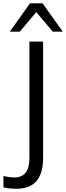

<svg xmlns="http://www.w3.org/2000/svg" viewBox="-20 -957 400 1163"><path d="M79.4 186.5Q62.9 186.5 42.6 184.7Q22.3 183 0.9 178V109.4Q19.9 113.4 36.4 115.7Q52.8 117.9 65.9 117.9Q111.9 117.9 135 89.3Q158.2 60.7 158.2 -0.9V-705H241.1V0.2Q241.1 60.5 223.7 102.1Q206.4 143.8 170.8 165.1Q135.1 186.5 79.4 186.5ZM39.3 -765 161.7 -936.9H237.9L360.3 -765H299.8L199.8 -883.8L99.8 -765Z"/></svg>

Font: Mulish ExtraLight
Style: Regular
Weight: 200
Designer: Vernon Adams
Foundry: Vernon Adams
Version: Version 3.603